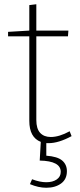

<svg xmlns="http://www.w3.org/2000/svg" viewBox="-20 -667 375 904"><path d="M198 66Q251 70 273 89Q295 108 295 139Q295 177 267.5 197Q240 217 198 217Q161 217 121 200L131 177Q168 191 198 191Q228 191 247 178Q266 165 266 142Q266 91 167 89L172 1Q118 -20 118 -98V-496H18V-517L118 -523V-643L151 -647V-523H302L300 -496H151V-102Q151 -61 169 -41.5Q187 -22 219 -22Q259 -22 308 -49L317 -26Q256 7 209 7H198Z"/></svg>

Font: Bitter Pro ExtraLight
Style: Regular
Weight: 275
Designer: Sol Matas, and Bitter project Authors
Foundry: Sol Matas
Version: Version 1.010